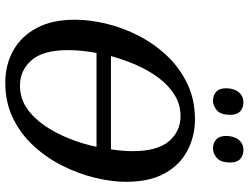

<svg xmlns="http://www.w3.org/2000/svg" viewBox="-130 -824 964 745"><g transform="rotate(90 352.5 -451.0)"><path d="M300 11Q231 11 175.5 -20Q120 -51 88 -111Q56 -171 56 -259Q56 -317 71.5 -381.5Q87 -446 118.5 -507Q150 -568 196.5 -617Q243 -666 304.5 -695.5Q366 -725 443 -725Q507 -725 562.5 -696.5Q618 -668 651.5 -609Q685 -550 685 -457Q685 -402 669.5 -338Q654 -274 623.5 -212.5Q593 -151 547 -100.5Q501 -50 439.5 -19.5Q378 11 300 11ZM430 -669Q385 -669 348 -646Q311 -623 282 -584.5Q253 -546 232 -498Q211 -450 197 -399H559Q566 -444 566 -483Q566 -579 527.5 -624Q489 -669 430 -669ZM311 -46Q360 -46 398.5 -72Q437 -98 466.5 -141Q496 -184 517 -236.5Q538 -289 549 -343H185Q174 -284 174 -232Q174 -135 213.5 -90.5Q253 -46 311 -46ZM556 -795Q534 -795 520.5 -807.5Q507 -820 507 -846Q507 -876 522 -894.5Q537 -913 561 -913Q583 -913 596.5 -900.5Q610 -888 610 -862Q610 -825 592.5 -810Q575 -795 556 -795ZM371 -795Q349 -795 335.5 -807.5Q322 -820 322 -846Q322 -876 337 -894.5Q352 -913 377 -913Q398 -913 411.5 -900.5Q425 -888 425 -862Q425 -825 407.5 -810Q390 -795 371 -795Z"/></g></svg>

Font: Noto Serif SemiCondensed Medium
Style: Italic
Weight: 500
Width: 4
Italic angle: -12°
Designer: Monotype Design Team
Foundry: Monotype Imaging Inc.
Version: Version 2.013